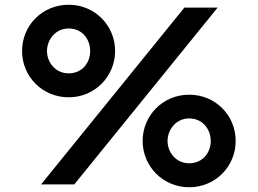

<svg xmlns="http://www.w3.org/2000/svg" viewBox="-20 -777 1086 809"><path d="M270 -367C379 -367 465 -455 465 -562C465 -670 379 -757 270 -757C158 -757 73 -670 73 -562C73 -455 158 -367 270 -367ZM293 0 897 -745H757L153 0ZM269 -468C213 -468 178 -515 178 -562C178 -609 213 -657 269 -657C328 -657 360 -610 360 -562C360 -514 328 -468 269 -468ZM777 12C888 12 973 -76 973 -183C973 -291 888 -378 777 -378C667 -378 581 -291 581 -183C581 -76 667 12 777 12ZM777 -89C721 -89 686 -136 686 -183C686 -230 721 -278 777 -278C835 -278 868 -231 868 -183C868 -135 835 -89 777 -89Z"/></svg>

Font: Plus Jakarta Sans
Style: Bold
Weight: 700
Designer: Gumpita Rahayu
Foundry: Tokotype
Version: Version 2.071;gftools[0.9.30]